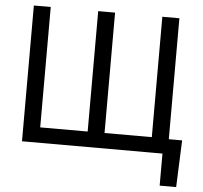

<svg xmlns="http://www.w3.org/2000/svg" viewBox="-58 -768 1054 996"><g transform="rotate(5 469.0 -270.0)"><path d="M895.5 167H809.6V0H742.2V-77.1H905.3ZM166 -707V-80.1H413.1V-707H501V-80.1H747.1V-707H835.9V0H78.1V-707Z"/></g></svg>

Font: Pretendard Std Variable
Style: Regular
Weight: 400
Designer: Base glyphs from Inter by Rasmus Andersson; Hangeul glyphs from Noto Sans CJK(Source Han Sans) by Jang Soo-young and Kan
Foundry: Kil Hyung-jin
Version: Version 1.309;Glyphs 3.2 (3225)